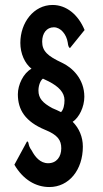

<svg xmlns="http://www.w3.org/2000/svg" viewBox="-20 -697 415 774"><path d="M179 57C258 57 314 -12 314 -106C314 -145 299 -180 273 -206C299 -223 320 -266 320 -307C320 -379 271 -425 230 -444C172 -471 150 -491 150 -529C150 -563 168 -587 197 -587C225 -587 248 -558 253 -526C255 -510 257 -507 262 -503L321 -576C295 -639 247 -677 192 -677C116 -677 62 -606 62 -524C62 -481 80 -441 107 -420C74 -402 52 -355 52 -317C52 -254 82 -207 161 -174C213 -153 227 -132 227 -99C227 -65 208 -39 174 -39C142 -39 121 -65 108 -90C90 -114 99 -125 89 -127L38 -33C73 27 124 57 179 57ZM226 -245C214 -251 203 -256 191 -261C152 -282 135 -301 135 -332C135 -351 142 -372 153 -380L176 -369C217 -348 240 -324 240 -293C240 -274 236 -255 226 -245Z"/></svg>

Font: Inconsolata Condensed
Style: Bold
Weight: 700
Width: 3
Monospace: yes
Designer: Raph Levien, Cyreal, Brenton Simpson
Foundry: Raph Levien, Cyreal, Google
Version: Version 3.100